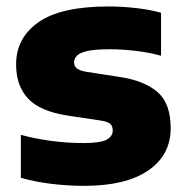

<svg xmlns="http://www.w3.org/2000/svg" viewBox="-20 -578 586 608"><path d="M247.5 10.5Q193.5 10.5 141.2 4Q89 -2.5 46 -15V-151Q89.5 -139 141 -132Q192.5 -125 244.5 -125Q297 -125 317 -135.5Q337 -146 337 -164.5Q337 -178.5 329 -185.8Q321 -193 297.5 -196.5L194 -212Q106.5 -225.5 68.8 -266Q31 -306.5 31 -374Q31 -458 102 -507.8Q173 -557.5 323.5 -557.5Q368 -557.5 412.8 -552.2Q457.5 -547 490 -537.5V-401.5Q456.5 -411 413.2 -416.5Q370 -422 327 -422Q280 -422 255.8 -416.2Q231.5 -410.5 223 -401Q214.5 -391.5 214.5 -380.5Q214.5 -369 223 -361.8Q231.5 -354.5 254 -350.5L358 -334.5Q436 -323 478.2 -287Q520.5 -251 520.5 -172Q520.5 -87 449.5 -38.2Q378.5 10.5 247.5 10.5Z"/></svg>

Font: Encode Sans SemiExpanded ExtraBold
Style: Regular
Weight: 800
Width: 6
Designer: Multiple Designers
Foundry: Impallari Type
Version: Version 3.002